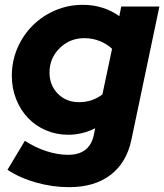

<svg xmlns="http://www.w3.org/2000/svg" viewBox="-20 -556 680 795"><path d="M263 2Q213 2 170 -16.5Q127 -35 96 -67.5Q65 -100 47 -145Q29 -190 29 -242Q29 -303 52 -356.5Q75 -410 115 -450Q155 -490 208.5 -513Q262 -536 323 -536Q367 -536 405.5 -523.5Q444 -511 474 -489L482 -529H640L524 23Q504 118 437.5 168.5Q371 219 266 219Q198 219 130 200Q62 181 11 147L83 27Q126 55 172.5 70Q219 85 262 85Q306 85 332.5 65Q359 45 368 5L374 -25Q349 -12 320.5 -5Q292 2 263 2ZM185 -256Q185 -203 219.5 -168Q254 -133 307 -133Q335 -133 359 -141Q383 -149 404 -165L444 -354Q423 -374 393 -386Q363 -398 329 -398Q269 -398 227 -356.5Q185 -315 185 -256Z"/></svg>

Font: Red Hat Display Black
Style: Italic
Weight: 900
Italic angle: -12°
Designer: Pentagram / MCKL
Foundry: Pentagram / MCKL
Version: Version 1.003; Red Hat Display Black Italic